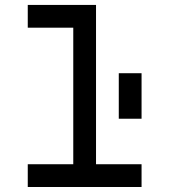

<svg xmlns="http://www.w3.org/2000/svg" viewBox="-20 -747 676 767"><path d="M272.7 -636.4V-90.9H90.9V0H545.5V-90.9H363.6V-727.3H90.9V-636.4ZM454.5 -454.5V-272.7H545.5V-454.5Z"/></svg>

Font: Departure Mono
Style: Regular
Weight: 400
Monospace: yes
Designer: Helena Zhang
Version: Version 1.500;Glyphs 3.3.1 (3343)